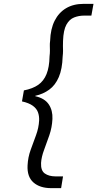

<svg xmlns="http://www.w3.org/2000/svg" viewBox="-20 -831 505 996"><path d="M246 145Q187 145 153.5 115.5Q120 86 123 27Q125 -15 139 -53.5Q153 -92 167 -130Q181 -168 183 -206Q184 -229 177 -248.5Q170 -268 150 -282.5Q130 -297 94 -305L104 -362Q150 -371 178.5 -391Q207 -411 221.5 -447Q236 -483 237 -538Q239 -555 239 -568Q239 -581 238.5 -593Q238 -605 240 -619Q242 -681 263.5 -723.5Q285 -766 323 -788.5Q361 -811 414 -811H465L454 -750H415Q389 -750 364.5 -740.5Q340 -731 324.5 -703Q309 -675 307 -619Q306 -605 306.5 -592.5Q307 -580 307 -567Q307 -554 305 -537Q303 -473 285 -431Q267 -389 235.5 -366Q204 -343 163 -334V-332Q212 -321 233 -289.5Q254 -258 252 -214Q250 -170 236 -129.5Q222 -89 208.5 -53Q195 -17 193 14Q191 54 212.5 69Q234 84 268 84H307L297 145Z"/></svg>

Font: DM Sans Light
Style: Italic
Weight: 300
Italic angle: -10°
Designer: Colophon Foundry, Jonny Pinhorn
Foundry: Colophon Foundry
Version: Version 4.004;gftools[0.9.30]